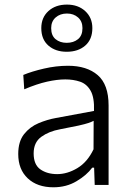

<svg xmlns="http://www.w3.org/2000/svg" viewBox="-20 -786 558 816"><path d="M207 10Q138.5 10 98 -28Q57.5 -66 57.5 -131.5Q57.5 -184.5 82.2 -215.8Q107 -247 144 -262.5Q181 -278 217.5 -284.5L379.5 -314.5Q381.5 -371.5 365.2 -400.2Q349 -429 320.5 -438.8Q292 -448.5 257.5 -448.5Q223 -448.5 180.2 -439Q137.5 -429.5 83 -406.5L79 -467.5Q115 -482.5 166.8 -494.5Q218.5 -506.5 269 -506.5Q349 -506.5 395.2 -466.8Q441.5 -427 441.5 -338V0H382.5L380 -73.5H372Q348.5 -41.5 305.2 -15.8Q262 10 207 10ZM223 -46Q266 -46 308.8 -71.5Q351.5 -97 377.5 -151.5L378 -272.5Q369.5 -268 355.5 -263.2Q341.5 -258.5 313.5 -252.2Q285.5 -246 235 -236.5Q188 -228 155.5 -204.5Q123 -181 123 -134Q123 -86 151.8 -66Q180.5 -46 223 -46ZM263.5 -566Q216 -566 185.8 -592.2Q155.5 -618.5 155.5 -666.5Q155.5 -711.5 185.8 -739Q216 -766.5 264.5 -766.5Q312 -766.5 342.2 -738.8Q372.5 -711 372.5 -666.5Q372.5 -618.5 342.2 -592.2Q312 -566 263.5 -566ZM263.5 -604Q292.5 -604 311.5 -619.5Q330.5 -635 330.5 -666.5Q330.5 -695 311.8 -711.8Q293 -728.5 264.5 -728.5Q235.5 -728.5 216.5 -711.8Q197.5 -695 197.5 -666.5Q197.5 -635 216.2 -619.5Q235 -604 263.5 -604Z"/></svg>

Font: Commissioner Light
Style: Regular
Weight: 300
Designer: Kostas Bartsokas
Foundry: Kostas Bartsokas
Version: Version 1.000; ttfautohint (v1.8.3)